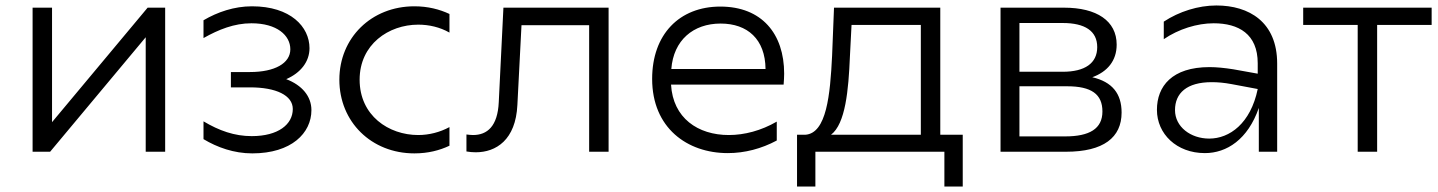

<svg xmlns="http://www.w3.org/2000/svg" viewBox="-20 -554 5249 701"><path d="M99 0H163L512 -418V0H583V-526H519L170 -108V-526H99Z M901 6C1044 6 1117 -68 1117 -152C1117 -202 1083 -243 1025 -265C1078 -288 1110 -329 1110 -378C1110 -456 1041 -531 900 -531C835 -531 774 -510 723 -480V-415C778 -446 835 -469 898 -469C991 -469 1040 -425 1040 -374C1040 -323 983 -291 893 -291H823V-235H893C988 -235 1049 -206 1049 -156C1049 -100 996 -57 899 -57C836 -57 780 -77 723 -111V-46C773 -16 834 6 901 6Z M1493 6C1543 6 1585 -5 1621 -22V-90C1586 -71 1546 -61 1507 -61C1399 -61 1293 -132 1293 -263C1293 -392 1399 -464 1507 -464C1546 -464 1586 -455 1621 -435V-503C1585 -520 1542 -531 1493 -531C1336 -531 1219 -416 1219 -263C1219 -109 1336 6 1493 6Z M2131 0H2202V-526H1818L1801 -181C1797 -93 1759 -61 1707 -61C1700 -61 1691 -62 1683 -63V-1C1694 1 1706 2 1717 2C1791 2 1863 -43 1869 -171L1884 -462H2131Z M2637 5C2699 5 2760 -11 2816 -41V-110C2759 -77 2698 -61 2641 -61C2528 -61 2437 -123 2430 -245H2841C2842 -259 2843 -272 2843 -285C2843 -431 2761 -530 2610 -530C2460 -530 2361 -428 2361 -266C2361 -87 2489 5 2637 5ZM2775 -302H2431C2439 -407 2511 -468 2611 -468C2709 -468 2774 -411 2775 -302Z M2890 127H2957V0H3428V127H3495V-62H3413V-526H3025L3018 -350C3011 -208 2998 -67 2920 -62H2890ZM3014 -62C3067 -102 3078 -226 3083 -346L3089 -463H3342V-62Z M3633 0H3872C4009 0 4075 -52 4075 -143C4075 -212 4041 -255 3968 -272C4023 -292 4057 -332 4057 -391C4057 -478 3984 -526 3865 -526H3633ZM3869 -56H3702V-239H3876C3965 -239 4005 -210 4005 -147C4005 -84 3958 -56 3869 -56ZM3860 -292H3702V-470H3860C3941 -470 3986 -441 3986 -382C3986 -323 3941 -292 3860 -292Z M4576 0H4643V-322C4643 -474 4540 -534 4421 -534C4355 -534 4285 -512 4229 -475V-411C4283 -448 4351 -469 4411 -469C4502 -469 4572 -430 4572 -323V-285L4483 -301C4451 -306 4422 -309 4396 -309C4259 -309 4204 -239 4204 -153C4204 -65 4276 5 4379 5C4459 5 4536 -45 4576 -160ZM4270 -152C4270 -214 4313 -254 4404 -254C4426 -254 4449 -252 4476 -247L4572 -229C4546 -103 4469 -48 4395 -48C4327 -48 4270 -91 4270 -152Z M4937 0H5008V-463H5207V-526H4738V-463H4937Z"/></svg>

Font: Chess Sans
Style: Regular
Weight: 400
Designer: Wolf Bōese
Foundry: Wolf Bōese
Version: Version 7.223;Glyphs 3.3 (3306)